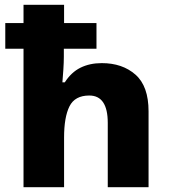

<svg xmlns="http://www.w3.org/2000/svg" viewBox="-20 -780 707 800"><path d="M247 -760V-684H382V-577H246V-543Q246 -521 244 -490Q242 -459 240 -437H250Q277 -479 315.5 -498Q354 -517 404 -517Q490 -517 544.5 -469Q599 -421 599 -316V0H429V-268Q429 -382 352 -382Q292 -382 269.5 -337Q247 -292 247 -207V0H78V-577H2V-684H78V-760Z"/></svg>

Font: Noto Sans Meetei Mayek ExtraBold
Style: Regular
Weight: 800
Designer: Monotype Design Team and Neelakash Kshetrimayum
Foundry: Monotype Imaging Inc.
Version: Version 2.002; ttfautohint (v1.8.4.7-5d5b)